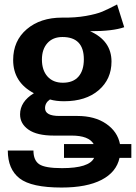

<svg xmlns="http://www.w3.org/2000/svg" viewBox="-20 -623 609 861"><path d="M569 23V85H516Q502 149 435.5 183.5Q369 218 256 218Q121 218 68 177Q15 136 15 52H130Q130 96 156 113.5Q182 131 258 131Q380 131 402 85H267V23H400Q378 -15 301 -15H221Q146 -15 108 -41.5Q70 -68 70 -110Q70 -167 132 -205Q39 -254 39 -354Q39 -440 100 -492Q161 -544 258 -544Q317 -543 365 -551.5Q413 -560 439 -571Q465 -582 505 -603L537 -501Q486 -483 384 -483Q480 -440 480 -347Q480 -268 422.5 -218.5Q365 -169 267 -169Q231 -169 204 -177Q182 -162 182 -138Q182 -103 246 -103H327Q405 -103 456 -68Q507 -33 518 23ZM260 -457Q217 -457 192.5 -429.5Q168 -402 168 -356Q168 -308 193 -280Q218 -252 262 -252Q308 -252 332 -279.5Q356 -307 356 -357Q356 -457 260 -457Z"/></svg>

Font: FiraGO Medium
Style: Regular
Weight: 500
Designer: bBox Type
Foundry: bBox Type GmbH
Version: Version 1.001;PS 001.001;hotconv 1.0.88;makeotf.lib2.5.64775